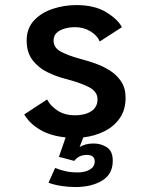

<svg xmlns="http://www.w3.org/2000/svg" viewBox="-20 -532 590 756"><path d="M277 204.5Q249 204.5 220.5 200Q192 195.5 171 187.5L197 129.5Q219 138 239.8 142.5Q260.5 147 284.5 147Q315 147 334 135.5Q353 124 353 104Q353 78 321.5 78Q290 78 272.5 101.5L212 85.5L238.5 9Q178 3 136.8 -21.8Q95.5 -46.5 75.5 -81.5L165.5 -140.5Q178 -115.5 206.2 -96.8Q234.5 -78 276 -78Q314.5 -78 339.2 -94Q364 -110 364 -141Q364 -171.5 330 -189Q296 -206.5 240 -221Q203.5 -230 167.8 -247.2Q132 -264.5 108.5 -294.8Q85 -325 85 -372.5Q85 -420.5 114 -451.5Q143 -482.5 187.8 -497.2Q232.5 -512 280.5 -512Q352.5 -512 398.2 -484Q444 -456 460 -425L372.5 -368.5Q363.5 -392 336.5 -408.5Q309.5 -425 275.5 -425Q256 -425 236.5 -420Q217 -415 204 -403.5Q191 -392 191 -371.5Q191 -343.5 220.8 -328Q250.5 -312.5 297 -300Q324 -293 354.8 -282.2Q385.5 -271.5 412.8 -254.2Q440 -237 457.2 -211Q474.5 -185 474.5 -147Q474.5 -99.5 451.5 -66.5Q428.5 -33.5 390.5 -14.8Q352.5 4 308 9L293.5 47Q316 33 349 33Q377.5 33 400.8 48Q424 63 424 101Q424 154 382 179.2Q340 204.5 277 204.5Z"/></svg>

Font: Trispace SemiCondensed Medium
Style: Regular
Weight: 500
Width: 4
Designer: Tyler Finck
Foundry: Etcetera Type Company
Version: Version 1.210; ttfautohint (v1.8.3)